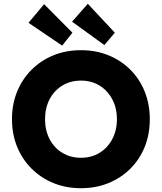

<svg xmlns="http://www.w3.org/2000/svg" viewBox="-20 -980 852 1010"><path d="M406 10Q327 10 261 -17Q195 -44 146 -93Q97 -142 70 -208Q43 -274 43 -353Q43 -432 70 -498Q97 -564 146 -613Q195 -662 261 -689Q327 -716 406 -716Q485 -716 551 -689Q617 -662 666 -613Q715 -564 741.5 -497.5Q768 -431 768 -353Q768 -274 741.5 -208Q715 -142 666 -93Q617 -44 551 -17Q485 10 406 10ZM406 -150Q461 -150 503.5 -176Q546 -202 570.5 -248Q595 -294 595 -353Q595 -412 570.5 -458Q546 -504 503.5 -530Q461 -556 406 -556Q351 -556 308 -530Q265 -504 241 -458Q217 -412 217 -353Q217 -294 241 -248Q265 -202 308 -176Q351 -150 406 -150ZM529 -743 359 -866 442 -960 584 -808ZM307 -740 130 -860 212 -958 361 -808Z"/></svg>

Font: Lexend Deca
Style: Bold
Weight: 700
Designer: Bonnie Shaver-Troup, Thomas Jockin
Foundry: Lexend
Version: Version 1.008; ttfautohint (v1.8.4.7-5d5b)